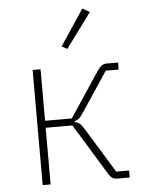

<svg xmlns="http://www.w3.org/2000/svg" viewBox="-54 -801 634 844"><g transform="rotate(-5 263.5 -379.0)"><path d="M100 -508H135V-281H253L386 -481Q397 -497 406 -502.5Q415 -508 429 -508H477V-477H420L305 -304Q293 -285 284.5 -278Q276 -271 264 -267V-264Q278 -261 286.5 -254Q295 -247 309 -224L427 -31H484V0H431Q417 0 408 -5.5Q399 -11 390 -26L253 -250H135V0H100ZM260 -587 236 -600 341 -758 373 -740Z"/></g></svg>

Font: IBM Plex Sans ExtLt
Style: Regular
Weight: 200
Designer: Mike Abbink, Paul van der Laan, Pieter van Rosmalen
Foundry: Bold Monday
Version: Version 3.005